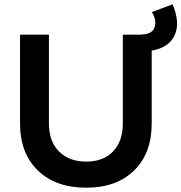

<svg xmlns="http://www.w3.org/2000/svg" viewBox="-20 -861 842 891"><path d="M781 -841Q817 -755 790.5 -697.5Q764 -640 684 -626V-288Q684 -150 602.5 -70Q521 10 380 10Q238 10 155.5 -70Q73 -150 73 -288V-700H207V-288Q207 -205 254 -158Q301 -111 380 -111Q459 -111 504.5 -158Q550 -205 550 -288V-700H635V-701Q684 -701 696.5 -732.5Q709 -764 685 -805Z"/></svg>

Font: Montserrat arm Medium
Style: Regular
Weight: 500
Designer: Julieta Ulanovsky
Foundry: Julieta Ulanovsky
Version: Version 6.000;PS 006.000;hotconv 1.0.88;makeotf.lib2.5.64775